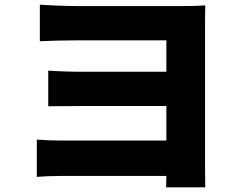

<svg xmlns="http://www.w3.org/2000/svg" viewBox="-20 -760 1040 824"><path d="M138 -161V-1C160 -3 208 -5 242 -5H694L693 44H861C861 23 860 -18 860 -39C860 -132 860 -591 860 -644C860 -674 860 -719 861 -737C840 -735 795 -734 765 -734C662 -734 435 -734 316 -734C263 -734 189 -737 151 -740V-583C187 -585 263 -587 316 -587C435 -587 641 -587 694 -587V-452H332C283 -452 225 -454 187 -457V-304C217 -304 283 -305 332 -305H694V-157H243C197 -157 159 -159 138 -161Z"/></svg>

Font: Noto Sans TC Black
Style: Regular
Weight: 900
Designer: Ryoko NISHIZUKA 西塚涼子 (kana, bopomofo & ideographs); Paul D. Hunt (Latin, Greek & Cyrillic); Sandoll Communications 산돌커뮤니
Foundry: Adobe
Version: Version 2.004;hotconv 1.0.118;makeotfexe 2.5.65603